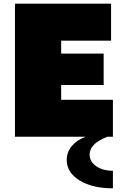

<svg xmlns="http://www.w3.org/2000/svg" viewBox="-20 -740 661 1039"><path d="M443 0H61V-720H581V-520H311V-450H541V-280H311V-200H591V0H561Q465 37 465 96Q465 134 500 159Q535 184 591 184V279Q479 279 410 236Q341 193 341 126Q341 84 368 51Q395 18 443 0Z"/></svg>

Font: Metropolitano Black
Style: Regular
Weight: 900
Designer: Fonts by Alex Slobzheninov & Chris M. Simpson / Changes by Cristiano Sobral
Foundry: Fonts by Alex Slobzheninov & Chris M. Simpson / Changes by Cristiano Sobral
Version: Version 1.00;August 30, 2020;FontCreator 13.0.0.2681 64-bit